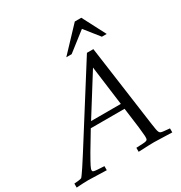

<svg xmlns="http://www.w3.org/2000/svg" viewBox="-205 -1052 1133 1200"><g transform="rotate(-30 361.5 -452.5)"><path d="M-0.5 0V-28.8Q18.6 -30.3 28.8 -31.5Q39.1 -32.7 44.4 -33.9Q49.8 -35.2 52 -36.6Q54.2 -38.1 56.6 -40.5Q58.6 -42.5 67.4 -55.2Q76.2 -67.9 92.8 -92.3L138.2 -162.6L476.1 -697.3H522.5L604 -107.4Q607.4 -84 609.9 -70.1Q612.3 -56.2 615.7 -48.6Q619.1 -41 624.3 -38.3Q629.4 -35.6 638.2 -34.2Q639.6 -33.7 652.1 -32.5Q664.6 -31.2 689.5 -28.8V0L559.6 -3.9Q553.2 -4.4 525.1 -3.2Q497.1 -2 446.8 0V-28.8Q476.1 -30.3 492.9 -31Q509.8 -31.7 518.1 -34.4Q526.4 -37.1 528.3 -42.2Q530.3 -47.4 530.3 -57.6Q530.3 -61 530.3 -64.5Q530.3 -67.9 529.8 -71.8L523.9 -132.3L504.9 -276.9H261.2L184.1 -148.4Q168.9 -121.6 158.9 -104Q148.9 -86.4 143.6 -75.2Q138.2 -64 136 -57.9Q133.8 -51.8 133.8 -48.3Q133.8 -43.5 135.3 -40.3Q136.7 -37.1 144.5 -35.2Q152.3 -33.2 169.2 -32Q186 -30.8 216.8 -29.3V0L85 -3.9Q68.4 -3.9 47.1 -2.9Q25.9 -2 -0.5 0ZM285.2 -314.9H500L462.9 -598.6ZM508.3 -904.8H555.2L642.1 -737.8H607.4L523.9 -842.8L389.2 -737.8H350.6Z"/></g></svg>

Font: XB Kayhan
Style: Italic
Weight: 400
Italic angle: -12°
Designer: Behnam
Foundry: Irmug
Version: Version 7.300 2009